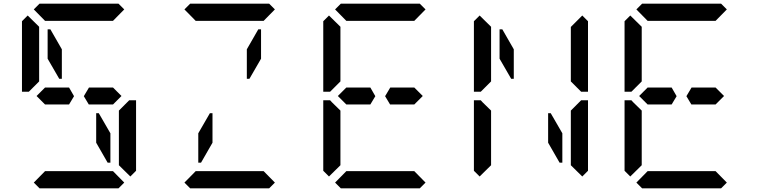

<svg xmlns="http://www.w3.org/2000/svg" viewBox="-20 -1020 4120 1040"><path d="M224 -454 178 -500 224 -546H328H354L381 -499L354 -454H238ZM315 -593H301L238 -702V-861H253L315 -753ZM163 -969 194 -1000H622L653 -969L592 -907H590H454H362H226H224ZM501 -407H515L578 -298V-139H563L501 -247ZM653 -31 622 0H194L163 -31L224 -93H226H362H454H590H592ZM624 -421 680 -477H717V-95L686 -64L624 -125V-139V-218ZM192 -579 136 -523H99V-905L130 -936L192 -875V-861V-782ZM592 -546 638 -500 592 -454H578H501H461L434 -499L462 -546H488Z M1131 -407V-247L1069 -139H1054V-298L1117 -407ZM979 -969 1010 -1000H1438L1469 -969L1408 -907H1406H1270H1178H1042H1040ZM1469 -31 1438 0H1010L979 -31L1040 -93H1042H1178H1270H1406H1408ZM1379 -861H1394V-702L1331 -593H1317V-753Z M1856 -454 1810 -500 1856 -546H1960H1986L2013 -499L1986 -454H1870ZM1795 -969 1826 -1000H2254L2285 -969L2224 -907H2222H2086H1994H1858H1856ZM1762 -64 1731 -95V-477H1768L1777 -467L1824 -421V-218V-139V-125ZM2285 -31 2254 0H1826L1795 -31L1856 -93H1858H1994H2086H2222H2224ZM1824 -579 1768 -523H1731V-905L1762 -936L1824 -875V-861V-782ZM2224 -546 2270 -500 2224 -454H2210H2133H2093L2066 -499L2094 -546H2120Z M2763 -593H2749L2686 -702V-861H2701L2763 -753ZM2949 -407H2963L3026 -298V-139H3011L2949 -247ZM2578 -64 2547 -95V-477H2584L2593 -467L2640 -421V-218V-139V-125ZM3072 -421 3128 -477H3165V-95L3134 -64L3072 -125V-139V-218ZM3134 -936 3165 -905V-523H3128L3072 -579V-607V-782V-861V-874ZM2640 -579 2584 -523H2547V-905L2578 -936L2640 -875V-861V-782Z M3488 -454 3442 -500 3488 -546H3592H3618L3645 -499L3618 -454H3502ZM3427 -969 3458 -1000H3886L3917 -969L3856 -907H3854H3718H3626H3490H3488ZM3394 -64 3363 -95V-477H3400L3409 -467L3456 -421V-218V-139V-125ZM3917 -31 3886 0H3458L3427 -31L3488 -93H3490H3626H3718H3854H3856ZM3456 -579 3400 -523H3363V-905L3394 -936L3456 -875V-861V-782ZM3856 -546 3902 -500 3856 -454H3842H3765H3725L3698 -499L3726 -546H3752Z"/></svg>

Font: DSEG14 Classic Mini
Style: Regular
Weight: 400
Designer: Keshikan(Twitter:@keshinomi_88pro)
Version: Version 0.46